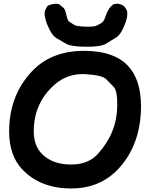

<svg xmlns="http://www.w3.org/2000/svg" viewBox="-20 -1019 838 1069"><path d="M457.5 -606Q549.3 -600.1 570.6 -578.6Q591.8 -557.1 613 -535.4Q634.3 -513.7 632.8 -426.8Q630.4 -279.3 525.9 -163.1Q472.2 -103 376 -103Q274.9 -103 216.8 -158.7Q168 -205.6 168 -287.6Q168 -444.3 281.7 -545.9Q356.4 -612.3 457.5 -606ZM156.2 -620.1Q31.2 -486.3 30.8 -286.6Q31.2 -154.3 102.1 -78.1Q203.1 30.3 376 30.3Q544.9 30.3 649.4 -90.3Q764.6 -223.6 765.1 -426.8Q765.1 -578.1 689.9 -655.3Q613.3 -734.4 453.6 -735.8Q266.1 -737.8 156.2 -620.1ZM458.5 -870.6Q406.2 -872.1 393.6 -880.1Q380.9 -888.2 368.2 -896Q355.5 -903.8 350.1 -933.6Q343.8 -966.3 333.5 -975.1Q323.2 -983.9 312.7 -992.7Q302.2 -1001.5 271.5 -995.6Q246.1 -990.7 241 -980.5Q235.8 -970.2 230.7 -959.7Q225.6 -949.2 231 -921.9Q233.9 -905.3 241.7 -885.3Q266.6 -822.8 293.9 -806.9Q321.3 -791 348.6 -775.1Q376 -759.3 456.1 -758.8Q541.5 -757.8 570.3 -775.6Q599.1 -793.5 627.7 -811Q656.2 -828.6 680.7 -898.4Q687.5 -919.9 688 -929.4Q688.5 -939 688.7 -948.2Q689 -957.5 684.1 -965.3Q679.2 -973.1 674.3 -980.7Q669.4 -988.3 650.4 -995.1Q634.3 -999.5 627.9 -998.3Q621.6 -997.1 615.2 -995.8Q608.9 -994.6 603.8 -989Q598.6 -983.4 593.3 -977.8Q587.9 -972.2 584.2 -965.3Q580.6 -958.5 576.9 -951.7Q573.2 -944.8 567.4 -927.2Q557.6 -897.9 544.7 -890.9Q531.7 -883.8 518.8 -876.7Q505.9 -869.6 458.5 -870.6Z"/></svg>

Font: Comic Relief
Style: Bold
Weight: 700
Designer: Jeff Davis
Foundry: Loudifier
Version: Version 1.200; ttfautohint (v1.8.4.7-5d5b)